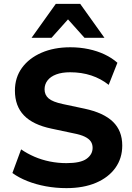

<svg xmlns="http://www.w3.org/2000/svg" viewBox="-20 -960 681 991"><path d="M323 11Q268 11 216.5 1.5Q165 -8 121 -25.5Q77 -43 44 -67L89 -189Q121 -167 158 -151Q195 -135 237 -126.5Q279 -118 323 -118Q396 -118 427 -140.5Q458 -163 458 -197Q458 -216 448.5 -230Q439 -244 417.5 -254.5Q396 -265 359 -272L246 -296Q150 -316 103.5 -364.5Q57 -413 57 -492Q57 -560 93.5 -610Q130 -660 194.5 -688Q259 -716 343 -716Q392 -716 437 -706.5Q482 -697 520 -679Q558 -661 586 -636L541 -522Q501 -554 451 -570.5Q401 -587 342 -587Q300 -587 270.5 -576Q241 -565 225.5 -545Q210 -525 210 -499Q210 -470 231 -452Q252 -434 304 -423L417 -399Q515 -378 563 -331.5Q611 -285 611 -209Q611 -143 575.5 -93.5Q540 -44 475.5 -16.5Q411 11 323 11ZM143 -765 268 -940H394L519 -765H416L331 -860L246 -765Z"/></svg>

Font: Nunito Sans 12pt ExtraBold
Style: Regular
Weight: 800
Designer: Vernon Adams
Foundry: Vernon Adams
Version: Version 3.101;gftools[0.9.27]